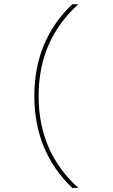

<svg xmlns="http://www.w3.org/2000/svg" viewBox="-20 -790 540 920"><path d="M326.2 -769.5H355.5Q165 -598.6 165 -329.6Q165 -60.5 355.5 110.4H326.2Q144.5 -63.5 144.5 -330.1Q144.5 -596.7 326.2 -769.5Z"/></svg>

Font: Mgen+ 1mn thin
Style: Regular
Weight: 100
Designer: [Source Han Sans]
Ryoko NISHIZUKA  (kana & ideographs); Paul D. Hunt (Latin, Greek & Cyrillic); Wenlong ZHANG  (bopomofo
Version: Version 1.059.20150602